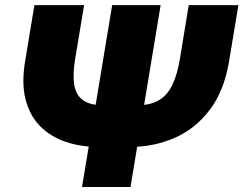

<svg xmlns="http://www.w3.org/2000/svg" viewBox="-20 -748 974 768"><path d="M734.9 -727.5H933.6L896.5 -503.9Q876.5 -383.3 818.1 -307.4Q759.8 -231.4 677 -195.8Q594.2 -160.2 500 -160.2H375Q304.2 -160.2 244.1 -180.2Q184.1 -200.2 142.1 -241.7Q100.1 -283.2 82.8 -348.4Q65.4 -413.6 80.6 -503.9L117.7 -727.5H316.4L280.8 -513.2Q270 -448.2 277.3 -407Q284.7 -365.7 313.5 -346.2Q342.3 -326.7 395.5 -326.7H525.9Q579.6 -326.7 614 -346.2Q648.4 -365.7 668.7 -407Q689 -448.2 699.7 -513.2ZM428.7 -727.5H622.6L502 0H308.1Z"/></svg>

Font: Inter 28pt Black
Style: Italic
Weight: 900
Italic angle: -9.3988°
Designer: Rasmus Andersson
Foundry: rsms
Version: Version 4.001;git-66647c0bb